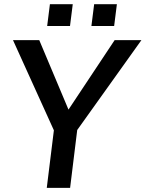

<svg xmlns="http://www.w3.org/2000/svg" viewBox="-20 -904 701 924"><path d="M207 -778.8 220.2 -883.8H330.1L316.9 -778.8ZM419.9 -778.8 433.1 -883.8H542.5L529.3 -778.8ZM205.1 0 239.3 -276.9 42.5 -710.9H168.9L309.6 -376.5L531.7 -710.9H660.6L351.6 -278.3L317.4 0Z"/></svg>

Font: Muli
Style: Semi-BoldItalic
Weight: 600
Italic angle: -7°
Designer: Vernon Adams
Foundry: newtypography
Version: Version 2.0; ttfautohint (v1.00rc1.2-2d82) -l 8 -r 50 -G 200